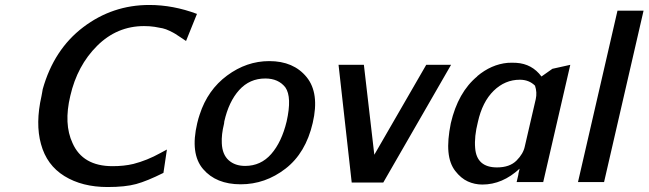

<svg xmlns="http://www.w3.org/2000/svg" viewBox="-20 -733 2611 773"><path d="M147 -346Q148 -350 149.5 -359.5Q151 -369 152 -374Q197 -534 315 -623.5Q433 -713 581 -713Q677 -713 773 -677L729 -568Q723 -572 708 -582Q693 -592 686 -596.5Q679 -601 663.5 -608.5Q648 -616 635 -619Q622 -622 602.5 -625Q583 -628 560 -628Q451 -628 371 -548.5Q291 -469 263 -347Q236 -234 272 -157Q313 -64 433 -64Q480 -64 517 -73Q572 -87 626 -117L652 -131L638 -37Q572 -4 528 8Q484 20 413 20Q311 20 239.5 -24Q168 -68 145 -153Q122 -236 147 -346Z M774 -237Q779 -258 784 -272Q816 -371 894.5 -429Q973 -487 1064 -487Q1162 -487 1214.5 -422.5Q1267 -358 1239 -238Q1211 -117 1129.5 -54Q1048 9 949 9Q850 9 797.5 -52.5Q745 -114 774 -237ZM883 -244Q883 -242 882.5 -239Q882 -236 882 -235Q871 -191 873 -156Q875 -111 900.5 -88Q926 -65 967 -65Q1030 -65 1072 -113Q1114 -161 1134 -244Q1156 -342 1129 -381Q1101 -417 1048 -417Q985 -417 943 -370.5Q901 -324 883 -244Z M1343 -472H1445L1487 -110L1696 -472H1796L1523 2H1396Z M1795 -237Q1824 -362 1902 -426H1901Q1958 -474 2024 -480Q2041 -481 2059 -480Q2122 -476 2160 -425L2204 -456L2276 -472L2167 0H2060L2067 -30V-32Q2068 -35 2068 -37L2072 -54Q2003 10 1922 10Q1891 10 1863.5 -2.5Q1836 -15 1813 -44.5Q1790 -74 1785.5 -121Q1781 -168 1795 -237ZM1904 -242Q1889 -183 1893 -137Q1899 -59 1981 -59Q2032 -59 2059.5 -86.5Q2087 -114 2093 -144Q2101 -179 2116 -243.5Q2131 -308 2137 -334Q2143 -361 2134 -388Q2110 -412 2073 -412Q2013 -412 1967.5 -367.5Q1922 -323 1904 -242Z M2307 0 2466 -690H2571L2412 0Z"/></svg>

Font: Coval
Style: Medium Italic
Weight: 500
Foundry: Context Ltd
Version: Version 001.000